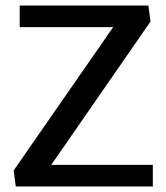

<svg xmlns="http://www.w3.org/2000/svg" viewBox="-20 -670 598 690"><path d="M29.2 -57.5 36.7 0H529.2V-77.5H164.2L520.8 -592.5L513.3 -650H50.8V-572.5H386.7Z"/></svg>

Font: Boon Medium
Style: Regular
Weight: 500
Designer: Sungsit Sawaiwan
Foundry: FontUni
Version: Version 2.0